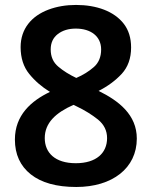

<svg xmlns="http://www.w3.org/2000/svg" viewBox="-20 -743 612 773"><path d="M286.1 -723.1C245.6 -723.1 208.5 -716.8 174.8 -704.1C107.4 -678.7 63 -627.4 63 -553.2C63 -509.8 74.7 -473.6 97.7 -445.3C120.6 -417 148.4 -393.1 181.2 -373C105.5 -336.9 40 -279.3 40 -181.2C40 -121.6 61.5 -74.7 104 -41C146.5 -7.3 207.5 9.8 287.1 9.8C432.1 9.8 530.8 -65.9 530.8 -185.1C530.8 -280.8 458.5 -336.9 377 -377C413.6 -395.5 444.8 -418.5 470.2 -445.8C495.1 -473.1 507.8 -508.3 507.8 -551.8C507.8 -589.8 498 -621.6 478.5 -647C439.5 -697.8 368.7 -723.1 286.1 -723.1ZM285.2 -627.9C345.2 -627.9 387.2 -597.2 387.2 -543.9C387.2 -514.2 377.4 -490.2 357.9 -473.1C337.9 -455.6 314.5 -440.9 287.1 -429.2C259.3 -442.4 234.9 -457.5 214.8 -474.6C194.3 -491.7 184.1 -514.6 184.1 -543.9C184.1 -570.8 193.8 -591.3 212.9 -606C231.9 -620.6 255.9 -627.9 285.2 -627.9ZM160.2 -187C160.2 -248 204.1 -289.1 275.9 -320.8L290 -314C321.8 -298.8 350.1 -281.2 374.5 -261.7C398.9 -241.7 411.1 -216.8 411.1 -187C411.1 -127 367.7 -85.9 285.2 -85.9C201.2 -85.9 160.2 -128.4 160.2 -187Z"/></svg>

Font: Noto Reveo Sans
Style: Regular
Weight: 600
Designer: Monotype Design Team
Foundry: Monotype Imaging Inc.
Version: Version 2.007